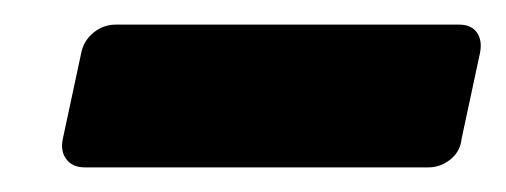

<svg xmlns="http://www.w3.org/2000/svg" viewBox="-20 -741 411 156"><path d="M49 -605Q39 -605 34 -611.5Q29 -618 31 -628L46 -698Q48 -708 56 -714.5Q64 -721 74 -721H353Q363 -721 367.5 -714.5Q372 -708 370 -698L355 -628Q354 -618 346 -611.5Q338 -605 328 -605Z"/></svg>

Font: Rubik Light
Style: Bold Italic
Weight: 700
Italic angle: -12°
Version: Version 2.104